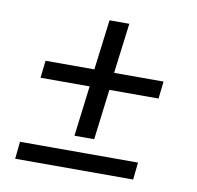

<svg xmlns="http://www.w3.org/2000/svg" viewBox="-63 -598 657 641"><g transform="rotate(10 265.0 -278.0)"><path d="M209.9 -133.1 231.2 -304.1H64.8L71.4 -362.8H236.9L258.3 -532.9H325.4L303.8 -362.8H471.4L464.8 -304.1H298.1L276.8 -133.1ZM28.3 -23.1 34.4 -81.6H434.4L428.3 -23.1Z"/></g></svg>

Font: Faustina Light
Style: Italic
Weight: 300
Italic angle: -8°
Designer: Alfonso Garcia
Foundry: http://www.omnibus-type.com
Version: Version 1.200